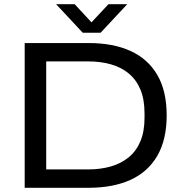

<svg xmlns="http://www.w3.org/2000/svg" viewBox="-20 -890 875 910"><path d="M97 0V-686H400Q516 -686 598.5 -648.5Q681 -611 725.5 -535Q770 -459 770 -343Q770 -228 725.5 -151.5Q681 -75 598.5 -37.5Q516 0 400 0ZM199 -87H397Q456 -87 505 -101Q554 -115 590 -144.5Q626 -174 645.5 -220.5Q665 -267 665 -332V-353Q665 -419 645.5 -465.5Q626 -512 590.5 -541.5Q555 -571 506 -585Q457 -599 397 -599H199ZM246 -870H334L436 -760H391L494 -870H583L457 -735H372Z"/></svg>

Font: Archivo SemiExpanded
Style: Regular
Weight: 400
Width: 6
Designer: Hector Gatti
Foundry: Omnibus-Type
Version: Version 2.001